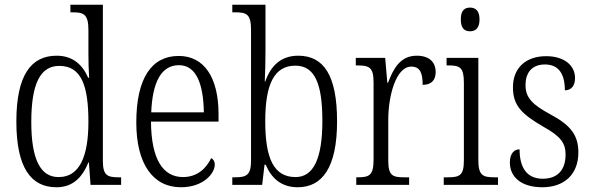

<svg xmlns="http://www.w3.org/2000/svg" viewBox="-20 -780 2498 810"><path d="M218 10C287 10 327 -31 353 -95H355L362 0H491V-32H481C433 -32 414 -40 414 -101V-760H277V-728H286C332 -728 353 -721 353 -654V-555C353 -521 354 -484 356 -452H352C328 -507 287 -545 219 -545C111 -545 49 -463 49 -267C49 -72 111 10 218 10ZM228 -33C151 -32 112 -107 112 -265C112 -425 149 -502 230 -502C323 -502 353 -419 353 -266C353 -119 315 -33 228 -33Z M743 10C839 10 886 -49 886 -85C886 -100 879 -109 871 -113C851 -71 813 -33 752 -33C668 -33 618 -107 617 -267H902V-298C902 -455 840 -544 734 -544C620 -544 555 -451 555 -263C555 -89 625 10 743 10ZM840 -306H618C623 -431 659 -505 735 -505C809 -505 838 -424 840 -306Z M1236 10C1338 10 1402 -71 1402 -268C1402 -462 1346 -545 1238 -545C1165 -545 1122 -502 1099 -436H1097C1099 -471 1100 -533 1100 -569V-760H960V-728H971C1018 -728 1039 -722 1039 -656V-102C1039 -40 1019 -32 970 -32H960V0H1086L1096 -85H1101C1125 -28 1167 10 1236 10ZM1227 -33C1134 -33 1099 -113 1099 -269C1099 -425 1137 -503 1226 -503C1307 -503 1340 -429 1340 -270C1340 -110 1302 -33 1227 -33Z M1483 0H1706V-32H1686C1637 -32 1618 -38 1618 -103V-275C1618 -374 1650 -499 1715 -499C1753 -499 1763 -471 1763 -422C1802 -422 1818 -444 1818 -476C1818 -517 1792 -545 1738 -545C1668 -545 1639 -489 1617 -431H1614L1605 -536H1481V-504H1486C1537 -504 1556 -497 1556 -433V-106C1556 -39 1537 -32 1488 -32H1483Z M1963 -648C1985 -648 2003 -660 2003 -698C2003 -736 1985 -748 1963 -748C1940 -748 1924 -736 1924 -698C1924 -660 1940 -648 1963 -648ZM1852 0H2081V-32H2067C2016 -32 1998 -40 1998 -106V-536H1864V-504H1872C1920 -504 1937 -496 1937 -431V-103C1937 -39 1919 -32 1868 -32H1852Z M2268 10C2361 10 2420 -45 2420 -137C2420 -209 2388 -252 2301 -298C2228 -338 2197 -366 2197 -421C2197 -471 2222 -508 2279 -508C2334 -508 2363 -472 2363 -399C2391 -399 2406 -419 2406 -451C2406 -501 2364 -543 2284 -543C2199 -543 2144 -494 2144 -412C2144 -335 2180 -299 2273 -245C2347 -204 2366 -175 2366 -128C2366 -64 2333 -26 2270 -26C2200 -26 2172 -76 2172 -150C2151 -150 2131 -135 2131 -94C2131 -36 2176 10 2268 10Z"/></svg>

Font: Noto Serif Myanmar Condensed Light
Style: Regular
Weight: 300
Width: 3
Designer: Ben Mitchell and the Monotype Design Team
Foundry: Monotype Imaging Inc.
Version: Version 2.106